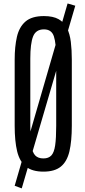

<svg xmlns="http://www.w3.org/2000/svg" viewBox="-20 -961 478 1086"><path d="M103 104.5 63 89.8 362.3 -941.4 405.8 -928.7ZM225.6 9.8Q162.1 9.8 126.7 -18.6Q91.3 -46.9 77.1 -104.5Q63 -162.1 63 -250V-623Q63 -697.3 75.7 -752.7Q88.4 -808.1 124 -839.1Q159.7 -870.1 228.5 -870.1Q280.3 -870.1 311.5 -852.5Q342.8 -835 358.9 -802.2Q375 -769.5 380.6 -724.1Q386.2 -678.7 386.2 -623V-250Q386.2 -162.1 372.6 -104.5Q358.9 -46.9 324 -18.6Q289.1 9.8 225.6 9.8ZM225.6 -64.9Q254.9 -64.9 270.5 -81.8Q286.1 -98.6 292 -138.9Q297.9 -179.2 297.9 -249.5V-628.9Q297.9 -714.8 284.9 -754.9Q272 -794.9 228.5 -794.9Q183.1 -794.9 167.2 -754.9Q151.4 -714.8 151.4 -629.4V-249.5Q151.4 -179.2 157.2 -138.9Q163.1 -98.6 179.2 -81.8Q195.3 -64.9 225.6 -64.9Z"/></svg>

Font: AntonioLight
Style: Regular
Weight: 300
Designer: Vernon Adams
Foundry: Vernon Adams
Version: Version 1.002